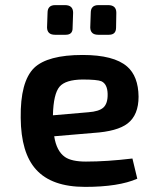

<svg xmlns="http://www.w3.org/2000/svg" viewBox="-20 -719 588 751"><path d="M195 -583Q165 -583 164 -611L166 -669Q166 -699 196 -699H234Q266 -699 266 -669L264 -611Q265 -583 237 -583ZM364 -583Q334 -583 333 -611L335 -669Q335 -699 365 -699H403Q435 -699 435 -669L434 -611Q434 -583 406 -583ZM517 -20Q444 12 313 12Q182 12 121 -56Q62 -121 61 -258Q59 -399 113 -453Q166 -504 303 -504Q425 -504 477 -459Q521 -421 522 -341Q522 -269 479 -236Q439 -205 345 -199L192 -186Q201 -128 234 -105Q260 -87 316 -87Q398 -87 498 -99ZM326 -280Q367 -283 384 -298Q402 -314 401 -352Q400 -390 377 -401Q361 -408 302 -408Q236 -407 213 -380Q189 -352 187 -268Z"/></svg>

Font: Taylor Sans Upright Semi Bold
Style: Regular
Weight: 600
Italic angle: -8°
Designer: Natanael Gama
Version: Version 1.001 September 8, 2015